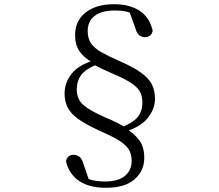

<svg xmlns="http://www.w3.org/2000/svg" viewBox="-20 -773 1040 913"><path d="M483 120Q405 120 357 88Q309 56 294 -5Q296 -21 306 -29Q316 -37 329 -37Q344 -37 356.5 -28.5Q369 -20 376 4L407 94L368 62Q390 76 416.5 83Q443 90 479 90Q542 90 574 63.5Q606 37 606 -8Q606 -42 590.5 -65Q575 -88 540 -108.5Q505 -129 448 -154Q387 -182 351.5 -207.5Q316 -233 301.5 -262.5Q287 -292 287 -328Q287 -381 322.5 -424.5Q358 -468 438 -489L439 -495L449 -469Q389 -447 367 -417.5Q345 -388 345 -348Q345 -322 355 -301Q365 -280 394.5 -260Q424 -240 480 -215Q513 -201 537 -189Q561 -177 582 -164V-160Q618 -138 642 -106.5Q666 -75 666 -22Q666 39 620 79.5Q574 120 483 120ZM523 -753Q594 -753 642 -723Q690 -693 706 -628Q704 -612 693.5 -604Q683 -596 669 -596Q656 -596 643.5 -604.5Q631 -613 624 -638L592 -727L634 -695Q611 -710 586.5 -716.5Q562 -723 525 -723Q463 -723 430 -697.5Q397 -672 397 -625Q397 -591 412.5 -567.5Q428 -544 462.5 -524.5Q497 -505 552 -481Q616 -453 652 -426.5Q688 -400 702.5 -371Q717 -342 717 -303Q717 -254 681 -210Q645 -166 564 -144L563 -140L553 -166Q609 -187 633 -214.5Q657 -242 657 -286Q657 -311 648 -332Q639 -353 610 -374Q581 -395 520 -421Q490 -434 466.5 -445Q443 -456 421 -469V-475Q380 -498 358.5 -528.5Q337 -559 337 -606Q337 -674 387 -713.5Q437 -753 523 -753Z"/></svg>

Font: Noto Serif SC
Style: Regular
Weight: 400
Designer: Ryoko NISHIZUKA 西塚涼子 (kana & ideographs); Frank Grießhammer (Latin, Greek & Cyrillic); Wenlong ZHANG 张文龙 (bopomofo); San
Foundry: Adobe
Version: Version 2.002-H1;hotconv 1.1.0;makeotfexe 2.6.0